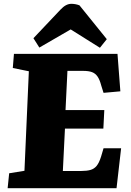

<svg xmlns="http://www.w3.org/2000/svg" viewBox="-20 -985 687 1005"><path d="M131 -612 47 -629 53 -703H595L610 -507L522 -499L510 -537Q502 -568 490.5 -584.5Q479 -601 461.5 -607.5Q444 -614 415 -614H333L323 -409H526L521 -312H320L309 -90H405Q434 -90 453.5 -95.5Q473 -101 486 -117Q499 -133 509 -165L522 -209H614L590 0H20L28 -78L108 -91ZM539 -780 503 -735 350 -831 186 -736 155 -785 296 -934Q311 -950 325 -957.5Q339 -965 354 -965Q364 -965 375 -963Q386 -961 396 -957Z"/></svg>

Font: Literata 18pt ExtraBold
Style: Italic
Weight: 800
Italic angle: -2°
Designer: Latin by Veronika Burian and Jose Scaglione. Greek by Irene Vlachou. Cyrillic by Vera Evstafieva
Foundry: TypeTogether
Version: Version 3.103;gftools[0.9.29]